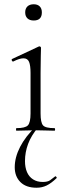

<svg xmlns="http://www.w3.org/2000/svg" viewBox="-20 -612 315 899"><path d="M57 0Q55 0 55 -6Q55 -12 57 -12Q98 -12 110.5 -25Q123 -38 123 -81V-270Q123 -306 116 -322.5Q109 -339 90 -339Q81 -339 69.5 -335.5Q58 -332 42 -324Q38 -323 35.5 -328.5Q33 -334 37 -336L161 -394Q164 -395 165 -395Q167 -395 169.5 -393Q172 -391 172 -388Q172 -381 171 -349.5Q170 -318 170 -271V-81Q170 -38 181.5 -25Q193 -12 235 -12Q238 -12 238 -6Q238 0 235 0Q218 0 195 -1Q172 -2 146 -2Q121 -2 98 -1Q75 0 57 0ZM138 -516Q119 -516 108.5 -526Q98 -536 98 -554Q98 -572 108.5 -582Q119 -592 138 -592Q156 -592 166 -582Q176 -572 176 -554Q176 -516 138 -516ZM151 267Q102 267 75.5 240.5Q49 214 49 171Q49 125 74 76Q99 27 148 -20L158 -15Q126 23 111.5 62Q97 101 97 142Q97 172 106.5 194Q116 216 135 228Q154 240 180 240Q203 240 214.5 232Q226 224 238 214Q240 212 243.5 216Q247 220 245 222Q220 246 198.5 256.5Q177 267 151 267Z"/></svg>

Font: Cormorant Garamond Light Light
Style: Regular
Weight: 300
Version: Version 4.001